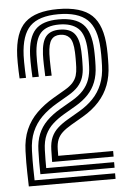

<svg xmlns="http://www.w3.org/2000/svg" viewBox="-56 -851 602 893"><g transform="rotate(-5 245.0 -405.0)"><path d="M160 -104Q160 -114.2 160.4 -130.5Q160.8 -146.8 161 -161.2Q162 -196 172.6 -219.8Q183.2 -243.5 202.8 -261.1Q222.2 -278.8 249.8 -294.8L306.2 -327.8Q343.5 -349.5 370.6 -377.8Q397.8 -406 413.1 -443.5Q428.5 -481 430 -530Q430.5 -542.5 430.6 -554.8Q430.8 -567 430.8 -580.4Q430.8 -593.8 430 -609Q426 -705.5 382.8 -745.8Q339.5 -786 248 -786Q157.5 -786 116.2 -745Q75 -704 71 -608.8Q70.5 -596.2 70.6 -577.8Q70.8 -559.2 71.4 -539.8Q72 -520.2 73 -504.2H43Q42 -519 41.4 -539Q40.8 -559 40.6 -578.2Q40.5 -597.5 41 -610Q45.5 -719.2 94.8 -764.6Q144 -810 248 -810Q357.2 -810 406.4 -763.5Q455.5 -717 460 -610Q460.8 -595.2 460.8 -581.1Q460.8 -567 460.6 -553.9Q460.5 -540.8 460 -529Q458.5 -478.8 442.8 -437.1Q427 -395.5 396.6 -361.8Q366.2 -328 320.8 -301.5L264.2 -268.5Q238 -253.2 222 -238.4Q206 -223.5 198.8 -205.1Q191.5 -186.8 191 -160.5Q191 -157.5 190.9 -151.6Q190.8 -145.8 190.8 -139.8Q190.8 -133.8 190.5 -130H447V-104ZM42 0Q41 -39 40.4 -64.1Q39.8 -89.2 39.9 -111.8Q40 -134.2 41 -165Q42.8 -222.2 61.6 -265.2Q80.5 -308.2 113.9 -341Q147.2 -373.8 192 -400L248 -432.8Q272 -446.8 285.2 -461.6Q298.5 -476.5 303.9 -494.1Q309.2 -511.8 310 -533.8Q310.5 -544.2 310.6 -554.1Q310.8 -564 310.8 -573Q310.8 -582 310.6 -589.8Q310.5 -597.5 310.2 -603.5Q308.2 -654.2 292.1 -672.1Q276 -690 248 -690Q220.5 -690 206.8 -671Q193 -652 191 -605.5Q190.5 -592.2 190.6 -575.5Q190.8 -558.8 191.4 -540.5Q192 -522.2 192.8 -504.2H162.8Q161.5 -530.5 160.9 -558.1Q160.2 -585.8 161 -606.2Q163.5 -664.5 184 -689.2Q204.5 -714 248 -714Q295 -714 316.4 -688.5Q337.8 -663 340 -607Q340.5 -596 340.6 -586.6Q340.8 -577.2 340.8 -568.8Q340.8 -560.2 340.5 -551.5Q340.2 -542.8 340 -532.8Q339.2 -505 331.9 -482.8Q324.5 -460.5 307.9 -441.9Q291.2 -423.2 262.5 -406.5L206.5 -373.8Q164.2 -349.2 134.5 -319.8Q104.8 -290.2 88.6 -252.2Q72.5 -214.2 71 -164Q70.2 -137.8 70 -120Q69.8 -102.2 70.1 -81.8Q70.5 -61.2 71.2 -26H447V0ZM100.5 -52Q99.8 -86.8 99.9 -109.5Q100 -132.2 101 -163.2Q102.2 -206 115.6 -238.9Q129 -271.8 155.1 -298.1Q181.2 -324.5 220.8 -347.5L277 -380.2Q309.8 -399.2 329.9 -421.6Q350 -444 359.5 -471.2Q369 -498.5 370 -531.8Q370.5 -543 370.6 -552.6Q370.8 -562.2 370.8 -571.2Q370.8 -580.2 370.6 -589.1Q370.5 -598 370 -607.8Q367 -682 336.2 -710Q305.5 -738 248 -738Q188.5 -738 161.1 -707.6Q133.8 -677.2 131 -606.8Q130.5 -594.5 130.6 -576.6Q130.8 -558.8 131.4 -539.5Q132 -520.2 132.8 -504.2H103Q102 -521 101.4 -540.1Q100.8 -559.2 100.6 -577.2Q100.5 -595.2 101 -607.8Q104.5 -690 138.5 -726Q172.5 -762 248 -762Q324.8 -762 360.6 -726.9Q396.5 -691.8 400 -608.2Q400.5 -598.8 400.6 -589.4Q400.8 -580 400.8 -570.6Q400.8 -561.2 400.6 -551.4Q400.5 -541.5 400 -531Q398.8 -489 386.1 -456.6Q373.5 -424.2 349.9 -399.2Q326.2 -374.2 291.8 -354L235.2 -321Q205.2 -303.5 182.1 -282.6Q159 -261.8 145.6 -232.9Q132.2 -204 131 -162.2Q130.2 -138.2 130 -117.8Q129.8 -97.2 130 -78H447V-52Z"/></g></svg>

Font: Big Shoulders Inline Display Thin Black
Style: Regular
Weight: 900
Version: Version 2.002